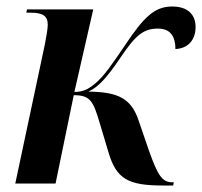

<svg xmlns="http://www.w3.org/2000/svg" viewBox="-20 -565 622 591"><path d="M481 6H513L515 -4H509C479 -4 465 -27 439 -100L406 -196C383 -263 342 -282 252 -283C283 -297 310 -327 351 -388C397 -456 421 -477 466 -477C506 -477 520 -451 520 -414C559 -416 582 -442 582 -482C582 -519 559 -545 510 -545C455 -545 422 -511 367 -429C327 -370 301 -331 272 -307C251 -290 235 -282 209 -282L267 -536H63L61 -526H74C110 -526 127 -517 127 -489C127 -477 123 -454 118 -428L27 0H151L207 -272C258 -272 267 -254 287 -186L314 -96C338 -14 375 6 481 6Z"/></svg>

Font: Noto Serif Display SemiCondensed SemiBold
Style: Italic
Weight: 600
Width: 4
Italic angle: -12°
Designer: Monotype Design Team
Foundry: Monotype Imaging Inc.
Version: Version 2.009